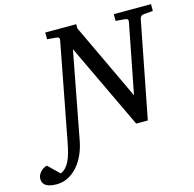

<svg xmlns="http://www.w3.org/2000/svg" viewBox="-227 -799 1167 1155"><g transform="rotate(-15 356.0 -221.0)"><path d="M186 14.2Q177.7 58.1 159.9 97.2Q142.1 136.2 116.5 165.5Q90.8 194.8 57.6 211.9Q24.4 229 -14.2 229Q-42 229 -59.3 223.9Q-76.7 218.8 -86.2 210.4Q-95.7 202.1 -98.9 191.9Q-102.1 181.6 -102.1 171.9Q-102.1 160.6 -97.2 149.7Q-92.3 138.7 -84 129.6Q-75.7 120.6 -65.2 114Q-54.7 107.4 -43 105.5L24.9 171.9Q43.5 164.6 57.1 150.4Q70.8 136.2 81.3 114.7Q91.8 93.3 99.6 64.5Q107.4 35.6 114.3 -1L229.5 -604Q231 -612.3 227.1 -617.7Q223.1 -623 210.4 -624L154.8 -628.9V-670.9H347.7V-645L572.8 -168L657.7 -604Q659.2 -612.3 655.3 -617.7Q651.4 -623 638.7 -624L581.5 -628.9V-670.9H813.5V-628.9L756.8 -624Q747.1 -623 740.5 -618.4Q733.9 -613.8 731.4 -604L613.8 0H541.5L289.6 -530.8Z"/></g></svg>

Font: Charis SIL Phon
Style: Italic
Weight: 400
Italic angle: -11°
Foundry: SIL International
Version: Version 5.000